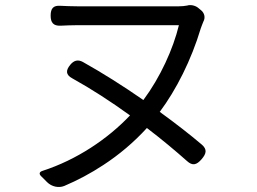

<svg xmlns="http://www.w3.org/2000/svg" viewBox="-20 -714 1020 762"><path d="M390 -59C453 -100 512 -150 563 -206C622 -161 677 -115 722 -75C744 -55 760 -59 780 -82C799 -104 803 -121 781 -140C734 -180 676 -225 614 -270C679 -357 739 -475 777 -602C780 -611 784 -620 787 -628C796 -644 792 -663 776 -675L765 -684C753 -693 735 -696 723 -692C713 -690 702 -689 690 -689C647 -689 352 -689 286 -689C264 -689 241 -690 220 -691C192 -693 181 -681 181 -652C181 -624 192 -611 220 -612C241 -613 265 -614 286 -614C352 -614 636 -614 690 -614C667 -519 616 -407 549 -317C470 -372 386 -425 309 -468C289 -479 273 -474 259 -457C240 -434 241 -417 267 -403C341 -362 420 -311 496 -256C408 -163 285 -80 149 -36C136 -32 134 -24 143 -15L163 5L167 9C185 27 213 33 235 24C287 2 340 -26 390 -59Z"/></svg>

Font: GenSenRounded2 TW R
Style: Regular
Weight: 400
Version: Version 2.100;PS 2.1;hotconv 16.6.51;makeotf.lib2.5.65220 DE